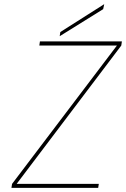

<svg xmlns="http://www.w3.org/2000/svg" viewBox="-20 -903 606 923"><path d="M476 -859 267 -729 270 -749 481 -883ZM60 -19H455L452 0H35L38 -19L542 -684H169L172 -704H566L563 -684Z"/></svg>

Font: Fz Poppins Thin
Style: Italic
Weight: 100
Italic angle: -10°
Designer: Ninad Kale (Devanagari), Jonny Pinhorn (Latin)
Foundry: Indian Type Foundry
Version: Vit hóa bi Vntype.Com & FontZin.Com